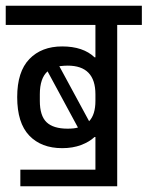

<svg xmlns="http://www.w3.org/2000/svg" viewBox="-30 -650 515 670"><path d="M465 -563H379V0H41V-58H303V-172H300Q282 -155 253 -144Q224 -133 187 -133Q114 -133 72 -177Q30 -221 30 -311Q30 -400 72.5 -444Q115 -488 187 -488Q260 -488 300 -450H303V-563H-10V-630H465ZM303 -298V-321Q303 -421 206 -421Q195 -421 177 -419L281 -227Q303 -250 303 -298ZM206 -201Q229 -201 242 -205L136 -401Q109 -377 109 -321V-298Q109 -246 132.5 -223.5Q156 -201 206 -201Z"/></svg>

Font: Pragati Narrow
Style: Regular
Weight: 400
Designer: Hector Gatti, Marcela Romero, Pablo Cosgaya and Nicolas Silva
Foundry: Omnibus-Type
Version: Version 1.010; ttfautohint (v1.3)